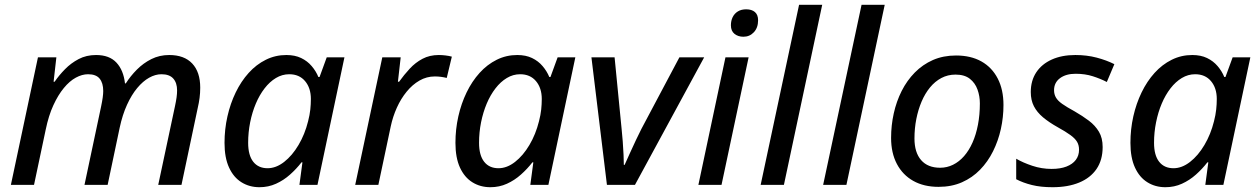

<svg xmlns="http://www.w3.org/2000/svg" viewBox="-20 -780 5314 810"><path d="M25.9 0 140.1 -538.1H217.8L206.1 -435.1H210.4Q229 -462.4 254.2 -488Q279.3 -513.7 311.8 -530.8Q344.2 -547.9 385.3 -547.9Q441.4 -547.9 471.2 -515.9Q501 -483.9 507.3 -428.2H510.7Q530.3 -459 557.4 -486.3Q584.5 -513.7 618.7 -530.8Q652.8 -547.9 693.8 -547.9Q757.3 -547.9 791 -512Q824.7 -476.1 824.7 -410.2Q824.7 -388.2 822 -367.2Q819.3 -346.2 814 -323.7L745.6 0H647.5L718.3 -332.5Q722.7 -353 724.9 -368.9Q727.1 -384.8 727.1 -398.4Q727.1 -430.7 710.9 -448.7Q694.8 -466.8 661.1 -466.8Q635.3 -466.8 609.1 -452.1Q583 -437.5 559.1 -408.9Q535.2 -380.4 515.9 -338.1Q496.6 -295.9 484.9 -241.2L434.1 0H336.4L406.7 -331.5Q411.1 -352.5 413.3 -368.4Q415.5 -384.3 415.5 -396Q415.5 -429.7 400.4 -448.2Q385.3 -466.8 351.6 -466.8Q326.2 -466.8 299.8 -452.4Q273.4 -438 249.3 -408.7Q225.1 -379.4 205.1 -335.9Q185.1 -292.5 172.9 -233.4L123.5 0Z M1074.7 9.8Q1032.2 9.8 998.8 -11Q965.3 -31.7 946.3 -73.2Q927.2 -114.7 927.2 -177.2Q927.2 -234.9 939.5 -289.1Q951.7 -343.3 974.4 -390.1Q997.1 -437 1029.1 -472.4Q1061 -507.8 1101.3 -527.8Q1141.6 -547.9 1188 -547.9Q1224.1 -547.9 1250.5 -535.2Q1276.9 -522.5 1294.9 -501.2Q1313 -480 1323.2 -455.1H1328.1L1358.4 -538.1H1433.1L1319.3 0H1243.2L1255.9 -95.2H1252Q1230.5 -67.4 1203.6 -43.5Q1176.8 -19.5 1144.5 -4.9Q1112.3 9.8 1074.7 9.8ZM1108.9 -70.3Q1144.5 -70.3 1178.7 -96.9Q1212.9 -123.5 1239.5 -168.5Q1266.1 -213.4 1279.8 -268.6Q1286.6 -294.9 1289.1 -317.9Q1291.5 -340.8 1291.5 -362.3Q1291.5 -408.7 1267.1 -437.7Q1242.7 -466.8 1200.2 -466.8Q1170.4 -466.8 1144 -450.9Q1117.7 -435.1 1096.2 -407.2Q1074.7 -379.4 1059.3 -343Q1043.9 -306.6 1035.4 -264.2Q1026.9 -221.7 1026.9 -177.7Q1026.9 -125 1048.3 -97.7Q1069.8 -70.3 1108.9 -70.3Z M1478.5 0 1592.8 -538.1H1670.4L1658.7 -435.1H1663.6Q1684.6 -464.4 1708.5 -490.2Q1732.4 -516.1 1762.5 -532Q1792.5 -547.9 1831.1 -547.9Q1844.7 -547.9 1859.4 -546.1Q1874 -544.4 1886.2 -541L1864.7 -451.2Q1853 -454.1 1840.6 -455.8Q1828.1 -457.5 1814.5 -457.5Q1779.8 -457.5 1749.8 -440.2Q1719.7 -422.9 1695.6 -393.3Q1671.4 -363.8 1654.3 -325.9Q1637.2 -288.1 1628.4 -246.6L1576.2 0Z M2048.8 9.8Q2006.3 9.8 1972.9 -11Q1939.5 -31.7 1920.4 -73.2Q1901.4 -114.7 1901.4 -177.2Q1901.4 -234.9 1913.6 -289.1Q1925.8 -343.3 1948.5 -390.1Q1971.2 -437 2003.2 -472.4Q2035.2 -507.8 2075.4 -527.8Q2115.7 -547.9 2162.1 -547.9Q2198.2 -547.9 2224.6 -535.2Q2251 -522.5 2269 -501.2Q2287.1 -480 2297.4 -455.1H2302.2L2332.5 -538.1H2407.2L2293.5 0H2217.3L2230 -95.2H2226.1Q2204.6 -67.4 2177.7 -43.5Q2150.9 -19.5 2118.7 -4.9Q2086.4 9.8 2048.8 9.8ZM2083 -70.3Q2118.7 -70.3 2152.8 -96.9Q2187 -123.5 2213.6 -168.5Q2240.2 -213.4 2253.9 -268.6Q2260.7 -294.9 2263.2 -317.9Q2265.6 -340.8 2265.6 -362.3Q2265.6 -408.7 2241.2 -437.7Q2216.8 -466.8 2174.3 -466.8Q2144.5 -466.8 2118.2 -450.9Q2091.8 -435.1 2070.3 -407.2Q2048.8 -379.4 2033.4 -343Q2018.1 -306.6 2009.5 -264.2Q2001 -221.7 2001 -177.7Q2001 -125 2022.5 -97.7Q2043.9 -70.3 2083 -70.3Z M2540.5 0 2475.1 -538.1H2572.8L2602.5 -235.4Q2605 -212.9 2607.2 -183.3Q2609.4 -153.8 2610.6 -127Q2611.8 -100.1 2611.8 -84.5H2615.2Q2625 -106.4 2637.7 -134.5Q2650.4 -162.6 2663.3 -189.9Q2676.3 -217.3 2686 -236.3L2846.2 -538.1H2950.7L2658.7 0Z M2926.3 0 3040.5 -538.1H3138.2L3023.9 0ZM3116.2 -625Q3093.8 -625 3078.6 -637.2Q3063.5 -649.4 3063.5 -673.3Q3063.5 -692.4 3071 -707.8Q3078.6 -723.1 3093 -731.9Q3107.4 -740.7 3127.9 -740.7Q3151.4 -740.7 3164.8 -729.2Q3178.2 -717.8 3178.2 -694.3Q3178.2 -663.1 3160.4 -644Q3142.6 -625 3116.2 -625Z M3189 0 3351.1 -759.8H3448.7L3287.1 0Z M3452.6 0 3614.7 -759.8H3712.4L3550.8 0Z M3939.5 8.3Q3877.9 8.3 3833 -16.8Q3788.1 -42 3763.7 -88.4Q3739.3 -134.8 3739.3 -198.2Q3739.3 -251 3750.5 -301.5Q3761.7 -352.1 3783.9 -396.2Q3806.2 -440.4 3839.4 -474.1Q3872.6 -507.8 3916 -526.9Q3959.5 -545.9 4013.2 -545.9Q4075.7 -545.9 4120.4 -520.8Q4165 -495.6 4189.2 -448.7Q4213.4 -401.9 4213.4 -336.9Q4213.4 -285.6 4202.4 -235.8Q4191.4 -186 4169.4 -141.8Q4147.5 -97.7 4114.7 -64Q4082 -30.3 4038.3 -11Q3994.6 8.3 3939.5 8.3ZM3946.3 -72.3Q3975.1 -72.3 4000.7 -85Q4026.4 -97.7 4047.1 -121.3Q4067.9 -145 4082.8 -178.5Q4097.7 -211.9 4105.7 -253.7Q4113.8 -295.4 4113.8 -343.8Q4113.8 -374.5 4103.8 -402.3Q4093.8 -430.2 4071.3 -447.8Q4048.8 -465.3 4011.2 -465.3Q3978.5 -465.3 3951.4 -450.9Q3924.3 -436.5 3903.3 -410.9Q3882.3 -385.3 3867.9 -351.3Q3853.5 -317.4 3845.7 -277.8Q3837.9 -238.3 3837.9 -195.8Q3837.9 -136.7 3866 -104.5Q3894 -72.3 3946.3 -72.3Z M4420.4 9.8Q4370.6 9.8 4333.3 0.5Q4295.9 -8.8 4267.1 -23.9V-110.4Q4295.4 -93.8 4335 -80.6Q4374.5 -67.4 4416.5 -67.4Q4453.6 -67.4 4479.2 -77.4Q4504.9 -87.4 4518.6 -105.5Q4532.2 -123.5 4532.2 -148.4Q4532.2 -167.5 4523.9 -181.6Q4515.6 -195.8 4495.8 -210.2Q4476.1 -224.6 4442.4 -243.2Q4405.8 -263.7 4380.4 -284.9Q4355 -306.2 4341.8 -331.8Q4328.6 -357.4 4328.6 -391.6Q4328.6 -439.9 4351.8 -474.9Q4375 -509.8 4417.2 -528.8Q4459.5 -547.9 4516.6 -547.9Q4564.9 -547.9 4606.7 -536.9Q4648.4 -525.9 4681.2 -509.3L4649.4 -434.1Q4623 -447.8 4590.3 -458.3Q4557.6 -468.8 4517.6 -468.8Q4477.1 -468.8 4451.9 -450.2Q4426.8 -431.6 4426.8 -399.4Q4426.8 -382.3 4434.6 -368.7Q4442.4 -355 4461.4 -341.6Q4480.5 -328.1 4513.7 -310.1Q4546.9 -291 4573.7 -270.8Q4600.6 -250.5 4616.2 -224.1Q4631.8 -197.8 4631.8 -159.7Q4631.8 -105 4606 -67.1Q4580.1 -29.3 4532.7 -9.8Q4485.4 9.8 4420.4 9.8Z M4896.5 9.8Q4854 9.8 4820.6 -11Q4787.1 -31.7 4768.1 -73.2Q4749 -114.7 4749 -177.2Q4749 -234.9 4761.2 -289.1Q4773.4 -343.3 4796.1 -390.1Q4818.8 -437 4850.8 -472.4Q4882.8 -507.8 4923.1 -527.8Q4963.4 -547.9 5009.8 -547.9Q5045.9 -547.9 5072.3 -535.2Q5098.6 -522.5 5116.7 -501.2Q5134.8 -480 5145 -455.1H5149.9L5180.2 -538.1H5254.9L5141.1 0H5064.9L5077.6 -95.2H5073.7Q5052.2 -67.4 5025.4 -43.5Q4998.5 -19.5 4966.3 -4.9Q4934.1 9.8 4896.5 9.8ZM4930.7 -70.3Q4966.3 -70.3 5000.5 -96.9Q5034.7 -123.5 5061.3 -168.5Q5087.9 -213.4 5101.6 -268.6Q5108.4 -294.9 5110.8 -317.9Q5113.3 -340.8 5113.3 -362.3Q5113.3 -408.7 5088.9 -437.7Q5064.5 -466.8 5022 -466.8Q4992.2 -466.8 4965.8 -450.9Q4939.5 -435.1 4918 -407.2Q4896.5 -379.4 4881.1 -343Q4865.7 -306.6 4857.2 -264.2Q4848.6 -221.7 4848.6 -177.7Q4848.6 -125 4870.1 -97.7Q4891.6 -70.3 4930.7 -70.3Z"/></svg>

Font: Open Sans Medium
Style: Italic
Weight: 500
Italic angle: -12°
Designer: Monotype Design Team
Foundry: Monotype Imaging Inc.
Version: Version 3.000